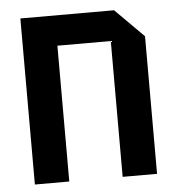

<svg xmlns="http://www.w3.org/2000/svg" viewBox="-45 -603 596 645"><g transform="rotate(-5 253.0 -280.0)"><path d="M47 0V-560H363L459 -464V0H343V-458H163V0Z"/></g></svg>

Font: Tektur SemiCondensed Medium
Style: Regular
Weight: 500
Width: 4
Designer: Adam Jagosz
Foundry: Adam Jagosz
Version: Version 1.005;gftools[0.9.30]